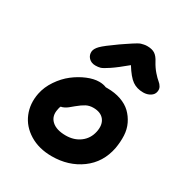

<svg xmlns="http://www.w3.org/2000/svg" viewBox="-170 -838 919 972"><g transform="rotate(30 289.5 -351.5)"><path d="M231.9 -497.1Q207.5 -497.1 192.6 -512.7Q177.7 -528.3 180.2 -550.8Q182.6 -567.4 200.7 -585.9Q218.8 -604.5 283.2 -649.9Q293.9 -657.2 313.2 -670.2Q332.5 -683.1 338.9 -687.3Q345.2 -691.4 357.4 -698.7Q369.6 -706.1 376.2 -708Q382.8 -710 392.1 -711.9Q401.4 -713.9 411.1 -713.9Q439.5 -713.9 456.3 -702.9Q473.1 -691.9 486.8 -665Q501 -638.7 519.3 -617.9Q537.6 -597.2 549.1 -588.1Q560.5 -579.1 567.1 -567.1Q573.7 -555.2 570.8 -540Q567.9 -522 550.3 -511Q532.7 -500 509.8 -500Q472.2 -500 445.8 -518.6Q419.4 -537.1 387.2 -588.9Q336.4 -546.4 304.9 -525.4Q273.4 -504.4 261 -500.7Q248.5 -497.1 231.9 -497.1ZM270 11.2Q194.8 11.2 140.1 -22.2Q85.4 -55.7 63 -110.4Q40.5 -165 53.2 -229Q62 -272.5 88.9 -312Q115.7 -351.6 150.1 -378.2Q184.6 -404.8 222.2 -420.4Q259.8 -436 291 -436Q314.9 -436 333 -428.2H342.8Q386.2 -428.2 421.9 -415.8Q457.5 -403.3 480.7 -381.1Q503.9 -358.9 518.6 -328.4Q533.2 -297.9 534.9 -262.2Q536.6 -226.6 529.8 -187Q511.7 -93.8 439.9 -41.3Q368.2 11.2 270 11.2ZM178.2 -209Q168.9 -166.5 196.3 -140.9Q223.6 -115.2 278.8 -115.2Q327.6 -115.2 362.1 -141.1Q396.5 -167 405.8 -210.9Q415 -254.9 394.8 -281Q374.5 -307.1 331.1 -307.1Q308.1 -307.1 289.8 -297.6Q271.5 -288.1 246.1 -267.1Q229.5 -252.9 221.9 -247.1Q214.4 -241.2 204.3 -235.8Q194.3 -230.5 184.1 -229Q179.7 -220.7 178.2 -209Z"/></g></svg>

Font: Shantell Sans Irregular Bouncy
Style: Italic
Weight: 600
Italic angle: -11.31°
Designer: Stephen Nixon, Anya Danilova, Shantell Martin
Foundry: Arrow Type
Version: Version 1.006;[9816181b4]